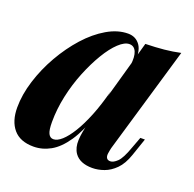

<svg xmlns="http://www.w3.org/2000/svg" viewBox="-103 -636 763 755"><g transform="rotate(20 278.5 -258.5)"><path d="M175 -40Q191 -40 210 -57Q229 -74 249 -106.5Q269 -139 288 -186Q307 -233 323 -295L301 -186Q276 -112 246 -68Q216 -24 182 -5Q148 14 111 14Q55 14 27 -19Q-1 -52 -1 -109Q-1 -163 17.5 -222Q36 -281 67.5 -336Q99 -391 138.5 -435Q178 -479 222.5 -505Q267 -531 310 -531Q343 -531 361 -505Q379 -479 372 -424L361 -418Q366 -454 357.5 -474Q349 -494 329 -494Q309 -494 284.5 -471Q260 -448 236 -408Q212 -368 191.5 -317.5Q171 -267 159 -211.5Q147 -156 147 -102Q147 -68 154 -54Q161 -40 175 -40ZM387 -516Q430 -517 465 -520.5Q500 -524 532 -531L401 -85Q398 -72 396.5 -60.5Q395 -49 399.5 -42Q404 -35 415 -35Q428 -35 444 -50.5Q460 -66 477 -114L495 -162H514L489 -89Q475 -48 453 -26Q431 -4 406 5Q381 14 357 14Q305 14 283 -17Q268 -39 269.5 -71.5Q271 -104 283 -146Z"/></g></svg>

Font: Playfair Display
Style: Bold Italic
Weight: 700
Italic angle: -14°
Designer: Claus Eggers Sørensen
Foundry: Claus Eggers Sørensen
Version: Version 1.203